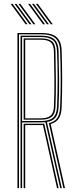

<svg xmlns="http://www.w3.org/2000/svg" viewBox="-20 -970 391 990"><path d="M70 0V-800H192Q225.8 -800 249 -791.8Q272.2 -783.5 284.6 -763.2Q297 -743 298 -707Q300.5 -631 300.6 -559.8Q300.8 -488.5 298 -418Q296.5 -379.5 283.4 -359.4Q270.2 -339.2 241.2 -330.5L315 0H306.8L231.8 -335.2Q261.5 -342 274.9 -361.1Q288.2 -380.2 290 -418Q293.2 -489.2 293 -561.4Q292.8 -633.5 290 -707Q289 -738.2 278.5 -757.1Q268 -776 246.8 -784.5Q225.5 -793 192 -793H78V0ZM102 0V-332H191Q196 -332 200.1 -332.1Q204.2 -332.2 208 -332.5L282.2 0H274L201.5 -325.2Q199 -325 196.4 -325Q193.8 -325 191 -325H110V0ZM86 0V-786H192Q223 -786 242.5 -778.1Q262 -770.2 271.6 -752.9Q281.2 -735.5 282 -707Q284 -638.2 284.8 -563.8Q285.5 -489.2 282 -419Q280.2 -382 266.4 -364Q252.5 -346 222 -341L298.5 0H290.5L214.2 -340Q208.2 -339.5 202.4 -339.2Q196.5 -339 191 -339H94V0ZM94 -346H191Q233.5 -346 252.9 -362.8Q272.2 -379.5 274 -419Q277.2 -491.2 277.1 -562.4Q277 -633.5 274 -706Q272.2 -748.5 251.5 -763.8Q230.8 -779 192 -779H94ZM102 -353V-772H192Q227.2 -772 246.2 -758.4Q265.2 -744.8 266 -706Q267.5 -632.5 268.1 -561Q268.8 -489.5 266 -419Q264.8 -383.2 247.1 -368.1Q229.5 -353 191 -353ZM110 -360H191Q225.2 -360 241 -373.8Q256.8 -387.5 258 -420Q261 -491.2 260.5 -561.9Q260 -632.5 258 -706Q257.2 -738 241.8 -751.5Q226.2 -765 192 -765H110ZM152 -845 75 -950H85L162 -845ZM112 -845 35 -950H45L122 -845ZM132 -845 55 -950H65L142 -845ZM242 -845 165 -950H175L252 -845ZM202 -845 125 -950H135L212 -845ZM222 -845 145 -950H155L232 -845Z"/></svg>

Font: Big Shoulders Inline Text Thin
Style: Regular
Weight: 100
Designer: Patric King
Foundry: XO Type Co
Version: Version 2.002